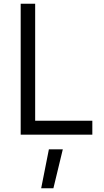

<svg xmlns="http://www.w3.org/2000/svg" viewBox="-20 -716 553 1021"><path d="M471 0H90V-696H167V-74H471ZM199 285 240 78H314L264 285Z"/></svg>

Font: TitilliumText22L Rg
Style: Regular
Weight: 400
Designer: Campivisivi
Foundry: Campivisivi
Version: 1.000